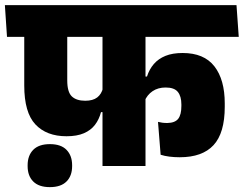

<svg xmlns="http://www.w3.org/2000/svg" viewBox="-44 -664 976 768"><path d="M-16 -516.5H911L902 -643.5H-24.5ZM222 -119Q263.5 -119 291.5 -131Q319.5 -143 336 -164.8Q352.5 -186.5 360 -215.5H377.5L368 -312Q362 -287.5 344.8 -274.2Q327.5 -261 297 -261Q261.5 -261 243.2 -278.5Q225 -296 225 -342.5V-560H53V-322Q53 -214 97.5 -166.5Q142 -119 222 -119ZM618.5 -314Q653 -314 667.2 -296.5Q681.5 -279 681.5 -246.5V-240Q681.5 -205 668.8 -188.8Q656 -172.5 625 -172Q614.5 -172 605.2 -173.2Q596 -174.5 588 -176.5L598.5 -45Q614 -40 633.5 -37.5Q653 -35 675 -35Q765.5 -35 810.2 -83.5Q855 -132 855 -237V-250.5Q855 -345.5 813.5 -398.8Q772 -452 686.5 -452Q646 -452 617.8 -440.5Q589.5 -429 571.2 -407.8Q553 -386.5 544 -358H526L534 -259Q544.5 -284.5 566.2 -299.2Q588 -314 618.5 -314ZM538 -559.5H366V0H538ZM155.5 84.5Q199.5 84.5 222 62Q244.5 39.5 244.5 0.5Q244.5 0 244.5 -1Q244.5 -2 244.5 -3Q244.5 -41.5 222.2 -64.5Q200 -87.5 155.5 -87.5Q111.5 -87.5 89 -64.8Q66.5 -42 66.5 -3Q66.5 -2.5 66.5 -1.2Q66.5 0 66.5 0.5Q66.5 39.5 89 62Q111.5 84.5 155.5 84.5Z"/></svg>

Font: Anek Devanagari ExtraBold
Style: Regular
Weight: 800
Designer: Kailash Malviya (Devanagari) & Yesha Goshar (Latin)
Foundry: Ek Type
Version: Version 1.003